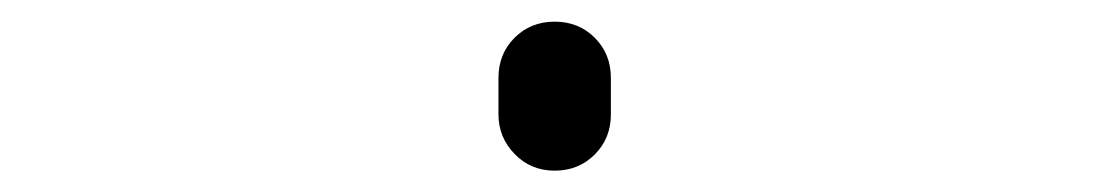

<svg xmlns="http://www.w3.org/2000/svg" viewBox="-20 -450 1040 180"><path d="M447.3 -342.8V-377Q447.3 -399.4 462.4 -414.6Q477.5 -429.7 500 -429.7Q522.5 -429.7 537.6 -414.6Q552.7 -399.4 552.7 -377V-342.8Q552.7 -320.3 537.6 -305.2Q522.5 -290 500 -290Q477.5 -290 462.4 -305.7Q447.3 -321.3 447.3 -342.8Z"/></svg>

Font: Rounded Mgen+ 1m regular
Style: Regular
Weight: 400
Designer: [Source Han Sans]
Ryoko NISHIZUKA  (kana & ideographs); Paul D. Hunt (Latin, Greek & Cyrillic); Wenlong ZHANG  (bopomofo
Version: Version 1.059.20150602